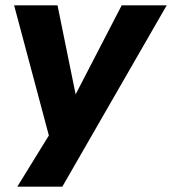

<svg xmlns="http://www.w3.org/2000/svg" viewBox="-20 -521 646 721"><path d="M45 180 180 -39 174 27 33 -501H196L266 -157H259L437 -501H606L214 180Z"/></svg>

Font: Nunito Sans 8pt ExtraBold
Style: Italic
Weight: 800
Italic angle: -9°
Version: Version 3.101;gftools[0.9.27]